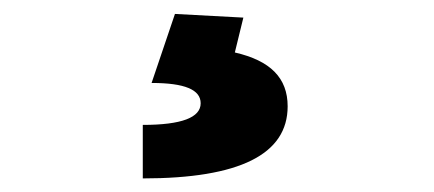

<svg xmlns="http://www.w3.org/2000/svg" viewBox="-20 -23 626 277"><path d="M186 234.4C325.7 234.4 395 199.7 395 130.4C395 89.4 370.1 64.5 318.8 52.7L331.1 2.4L232.4 -2.9L198.7 96.7C246.6 96.7 269.5 106.4 269.5 126C269.5 146.5 242.2 157.2 186 157.2Z"/></svg>

Font: Cascadia Mono NF
Style: Bold
Weight: 700
Monospace: yes
Designer: Aaron Bell
Foundry: Saja Typeworks
Version: Version 2404.023